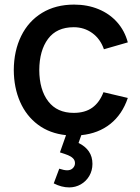

<svg xmlns="http://www.w3.org/2000/svg" viewBox="-20 -575 608 836"><path d="M430.5 -173.5 536.5 -148.5Q512.5 -77 460.5 -35.5Q408.5 6 334 13.5L322 47.5Q351 61.5 366.8 84.2Q382.5 107 382.5 138.5Q382.5 167.5 368.8 191Q355 214.5 331.8 227.8Q308.5 241 281.5 241Q248 241 214 223.5L238 159.5Q259 166.5 272.5 166.5Q288 166.5 297.2 157.2Q306.5 148 306.5 135.5Q306.5 123 298 114.5Q289.5 106 276.5 100.8Q263.5 95.5 241 88.5L267.5 13.5Q196.5 6 145.5 -32Q94.5 -70 67.5 -131.5Q40.5 -193 40 -270Q40.5 -353.5 72.2 -418.2Q104 -483 163.2 -519Q222.5 -555 302.5 -555Q361 -555 409.2 -535Q457.5 -515 490.2 -478Q523 -441 536.5 -390.5L432.5 -360.5Q417 -405.5 381.8 -431Q346.5 -456.5 301 -456.5Q227 -456.5 189.2 -405.8Q151.5 -355 151 -270Q151.5 -184 190 -133.8Q228.5 -83.5 301 -83.5Q350 -83.5 381.8 -106.2Q413.5 -129 430.5 -173.5Z"/></svg>

Font: Hauora SemiBold
Style: Regular
Weight: 600
Designer: Wayne Shih
Foundry: WCYS
Version: Version 1.001